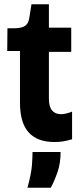

<svg xmlns="http://www.w3.org/2000/svg" viewBox="-20 -657 386 903"><path d="M237 11Q156 11 115 -34Q74 -79 74 -174V-417H14L15 -524H50Q84 -525 99 -536Q114 -547 118 -574L128 -637H210V-527H315V-413H210V-191Q210 -155 225 -137.5Q240 -120 267 -120Q280 -120 293 -123.5Q306 -127 319 -132V-2Q295 5 275.5 8Q256 11 237 11ZM109 226Q127 161 130 122Q133 83 133 58H265Q265 111 250.5 152.5Q236 194 219 226Z"/></svg>

Font: Bricolage Grotesque 24pt SemiCondensed
Style: Bold
Weight: 700
Width: 4
Designer: Mathieu Triay
Foundry: Atelier Triay
Version: Version 1.001;gftools[0.9.33.dev8+g029e19f]